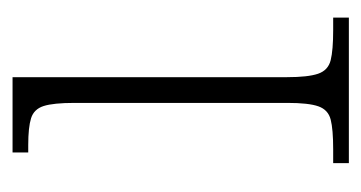

<svg xmlns="http://www.w3.org/2000/svg" viewBox="-155 -421 576 306"><g transform="rotate(-90 133.0 -268.0)"><path d="M26 0V-25H48Q80 -25 95.5 -29Q111 -33 116.5 -48.5Q122 -64 122 -98V-437Q122 -471 117 -486.5Q112 -502 97.5 -506.5Q83 -511 55 -511H43V-536H163V-99Q163 -65 168.5 -49Q174 -33 190 -29Q206 -25 238 -25H258V0Z"/></g></svg>

Font: Noto Serif Georgian SemiCondensed ExtraLight
Style: Regular
Weight: 200
Width: 4
Designer: Monotype Design Team, Akaki Razmadze
Foundry: Google LLC
Version: Version 2.003; ttfautohint (v1.8.4.7-5d5b)